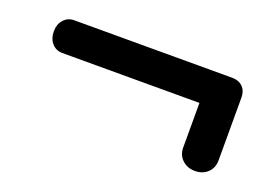

<svg xmlns="http://www.w3.org/2000/svg" viewBox="-55 -556 780 551"><g transform="rotate(20 335.5 -280.0)"><path d="M567 -136Q544 -136 528.5 -150.5Q513 -165 513 -188V-337L532 -324H94Q75 -324 62.5 -338Q50 -352 50 -375Q50 -396 62.5 -410Q75 -424 94 -424H577Q597 -424 609 -412Q621 -400 621 -380V-188Q621 -165 606 -150.5Q591 -136 567 -136Z"/></g></svg>

Font: Quicksand SemiBold
Style: Regular
Weight: 600
Designer: Andrew Paglinawan
Foundry: Andrew Paglinawan
Version: Version 3.006